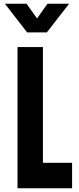

<svg xmlns="http://www.w3.org/2000/svg" viewBox="-20 -1000 418 1020"><path d="M208 -750V-135H363V0H73V-750ZM124 -828 6 -980H121L177 -902L232 -980H347L229 -828Z"/></svg>

Font: Mohave Light
Style: Regular
Weight: 300
Designer: Gumpita Rahayu
Foundry: Tokotype
Version: Version 2.003